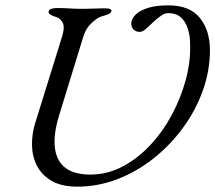

<svg xmlns="http://www.w3.org/2000/svg" viewBox="-20 -683 804 717"><path d="M269 14Q209 14 172 -8Q135 -30 117.5 -65Q100 -100 99.5 -141.5Q99 -183 111 -222L212 -547Q223 -583 213.5 -599.5Q204 -616 188 -620Q158 -629 162 -642Q164 -648 173 -650.5Q182 -653 195 -653Q218 -653 240 -651.5Q262 -650 290 -650Q313 -650 333.5 -651Q354 -652 370 -652Q399 -652 396 -641Q394 -634 384.5 -630Q375 -626 357 -621Q344 -617 323 -598Q302 -579 292 -549L201 -253Q168 -146 197.5 -88.5Q227 -31 317 -31Q380 -31 436.5 -60.5Q493 -90 540 -140Q587 -190 621 -253Q655 -316 673.5 -384Q692 -452 690 -516Q690 -551 681 -577.5Q672 -604 654.5 -619Q637 -634 608 -634Q595 -634 581 -624Q567 -614 554 -602Q539 -588 526 -576Q513 -564 502 -564Q486 -564 477.5 -574Q469 -584 470.5 -599Q472 -614 486.5 -628.5Q501 -643 531 -653Q561 -663 609 -663Q689 -663 726.5 -616Q764 -569 764 -496Q764 -419 737.5 -345Q711 -271 663.5 -206Q616 -141 553.5 -91.5Q491 -42 418.5 -14Q346 14 269 14Z"/></svg>

Font: EB Garamond
Style: Italic
Weight: 400
Italic angle: -17.2°
Designer: Georg Duffner and Octavio Pardo
Foundry: Georg Duffner
Version: Version 1.001